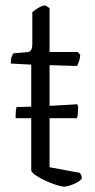

<svg xmlns="http://www.w3.org/2000/svg" viewBox="-20 -693 352 713"><path d="M219 0Q208 0 188 -6.5Q168 -13 146.5 -23Q125 -33 110.5 -43.5Q96 -54 96 -61V-254H38Q38 -272 39 -282Q40 -292 42 -296Q52 -296 66 -296Q80 -296 96 -297V-453L20 -457Q20 -473 23.5 -482.5Q27 -492 30 -495L78 -499Q92 -500 96 -508Q100 -516 100 -531V-648Q108 -655 122 -663.5Q136 -672 148 -673L164 -663V-500H269L278 -489Q277 -475 273 -464Q269 -453 266 -448L164 -451V-300Q200 -302 229.5 -303.5Q259 -305 267 -306L270 -297Q270 -282 269 -271Q268 -260 266 -254H164V-72L277 -51Q279 -48 281.5 -42.5Q284 -37 284 -30Q275 -18 252.5 -9Q230 0 219 0Z"/></svg>

Font: Texturina 72pt Light
Style: Regular
Weight: 300
Designer: Guillermo Torres Carreño
Foundry: Omnibus-Type
Version: Version 1.002; ttfautohint (v1.8.3)